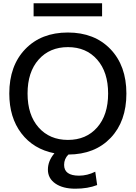

<svg xmlns="http://www.w3.org/2000/svg" viewBox="-20 -940 834 1180"><path d="M37.1 -365.2Q37.1 -536.1 135.3 -638.2Q233.4 -740.2 397 -740.2Q560.5 -740.2 658.7 -638.2Q756.8 -536.1 756.8 -365.2Q756.8 -194.3 660.2 -92.8Q563.5 8.8 400.4 9.8Q374 36.1 374 73.2Q374 139.6 465.8 139.6Q516.6 139.6 565.4 115.2L577.1 197.3Q519.5 219.7 442.9 219.7Q366.2 219.7 320.3 188Q274.4 156.2 274.4 102.5Q274.4 48.8 314.5 2Q185.5 -23.4 111.3 -120.6Q37.1 -217.8 37.1 -365.2ZM217.3 -573.7Q149.4 -497.1 149.4 -365.2Q149.4 -233.4 217.3 -156.7Q285.2 -80.1 397.5 -80.1Q509.8 -80.1 577.1 -156.7Q644.5 -233.4 644.5 -365.2Q644.5 -497.1 577.1 -573.7Q509.8 -650.4 397.5 -650.4Q285.2 -650.4 217.3 -573.7ZM186.5 -839.8V-919.9H607.4V-839.8Z"/></svg>

Font: GenEi M Gothic v2 Medium
Style: Regular
Weight: 500
Version: Version 2.0